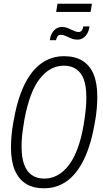

<svg xmlns="http://www.w3.org/2000/svg" viewBox="-20 -1000 554 1032"><path d="M217 12Q158 12 119 -12.5Q80 -37 59.5 -85.5Q39 -134 39 -207Q39 -237 42 -271.5Q45 -306 52 -344Q72 -462 109.5 -541Q147 -620 201.5 -659Q256 -698 325 -698Q383 -698 423 -673.5Q463 -649 483 -601Q503 -553 503 -480Q503 -450 500 -415Q497 -380 490 -342Q470 -224 432 -145Q394 -66 340 -27Q286 12 217 12ZM218 -40Q255 -40 288 -57.5Q321 -75 348.5 -110.5Q376 -146 396.5 -200.5Q417 -255 430 -331Q434 -357 437 -379Q440 -401 441.5 -418.5Q443 -436 443.5 -450.5Q444 -465 444 -478Q444 -536 430.5 -573Q417 -610 389.5 -628.5Q362 -647 324 -647Q287 -647 254 -629.5Q221 -612 193.5 -576.5Q166 -541 145.5 -486.5Q125 -432 111 -356Q107 -330 103.5 -308Q100 -286 98.5 -269Q97 -252 96.5 -238Q96 -224 96 -210Q96 -152 110.5 -114Q125 -76 152.5 -58Q180 -40 218 -40ZM248 -784Q251 -808 260.5 -823.5Q270 -839 283.5 -847Q297 -855 312 -855Q330 -855 346 -848.5Q362 -842 376 -835Q390 -828 402 -828Q414 -828 420 -836.5Q426 -845 428 -858H461Q458 -835 448.5 -819Q439 -803 425.5 -795Q412 -787 397 -787Q379 -787 363 -793.5Q347 -800 333.5 -806.5Q320 -813 307 -813Q295 -813 289.5 -805Q284 -797 281 -784ZM282 -936 289 -980H474L467 -936Z"/></svg>

Font: Archivo ExtraCondensed ExtraLight
Style: Italic
Weight: 250
Width: 2
Italic angle: -10°
Designer: Hector Gatti
Foundry: Omnibus-Type
Version: Version 2.001